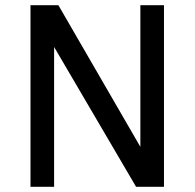

<svg xmlns="http://www.w3.org/2000/svg" viewBox="-20 -720 750 740"><path d="M521 -700H612V0H504.5L188.5 -539V0H97.5V-700H205L521 -154Z"/></svg>

Font: League Mono
Style: Regular
Weight: 400
Width: 6
Designer: Tyler Finck
Foundry: The League of Moveable Type / Tyler Finck
Version: Version 2.300;RELEASE